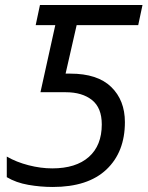

<svg xmlns="http://www.w3.org/2000/svg" viewBox="-20 -734 587 764"><path d="M190 10Q141 10 92.5 1.5Q44 -7 7 -29V-111Q45 -89 93.5 -76.5Q142 -64 188 -64Q282 -64 333.5 -109.5Q385 -155 385 -239Q385 -305 346 -336Q307 -367 242 -367H141L200 -634H122L139 -714H547L530 -634H285L241 -441H260Q368 -441 422.5 -388Q477 -335 477 -248Q477 -129 403.5 -59.5Q330 10 190 10Z"/></svg>

Font: Noto Sans
Style: Italic
Weight: 400
Italic angle: -12°
Designer: Monotype Design Team
Foundry: Monotype Imaging Inc.
Version: Version 2.013; ttfautohint (v1.8.4.7-5d5b)